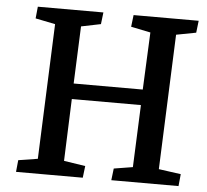

<svg xmlns="http://www.w3.org/2000/svg" viewBox="-51 -757 876 811"><g transform="rotate(5 387.0 -351.5)"><path d="M547 -327H254L244 -64L335 -50L329 0H46L51 -50L133 -63L156 -636L72 -653L77 -703H355L349 -653L266 -636L256 -393H549L560 -636L477 -653L483 -703H759L753 -652L669 -636L646 -64L740 -51L735 0H450L456 -50L536 -63Z"/></g></svg>

Font: Literata 18pt Medium
Style: Italic
Weight: 500
Italic angle: -2°
Designer: Latin by Veronika Burian and Jose Scaglione. Greek by Irene Vlachou. Cyrillic by Vera Evstafieva
Foundry: TypeTogether
Version: Version 3.103;gftools[0.9.29]